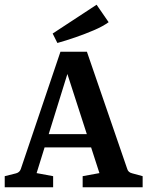

<svg xmlns="http://www.w3.org/2000/svg" viewBox="-24 -793 624 813"><path d="M148 -225H381L401 -169H132ZM515 -77Q519 -63 536 -59L580 -47V0H326V-47L397 -60L246 -527H276L131 -60L201 -47V0H-4V-47L44 -59Q59 -63 64 -77L232 -574H344ZM219 -611 199 -651 385 -773 436 -699Q411 -681 373.5 -665Q336 -649 295.5 -635Q255 -621 219 -611Z"/></svg>

Font: Rasa SemiBold
Style: Regular
Weight: 600
Designer: Anna Giedrys (Yrsa+Rasa design), David Brezina (Yrsa art-direction, Rasa art-direction, design)
Foundry: Rosetta Type Foundry
Version: Version 2.004